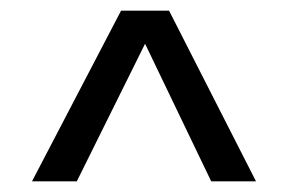

<svg xmlns="http://www.w3.org/2000/svg" viewBox="-20 -740 540 360"><path d="M207 -720H297L460 -400H376L252 -658L124 -400H40Z"/></svg>

Font: Carrois Gothic SC
Style: Regular
Weight: 400
Designer: Ralph du Carrois
Foundry: Ralph du Carrois
Version: Version 1.002